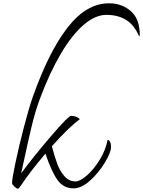

<svg xmlns="http://www.w3.org/2000/svg" viewBox="-20 -1128 866 1162"><path d="M826 -917Q826 -912 822 -908Q792 -978 742.5 -1008Q693 -1038 624 -1038Q556 -1038 485.5 -977Q415 -916 348 -802.5Q281 -689 223 -534Q194 -457 172 -365.5Q150 -274 117 -120L108 -79Q180 -177 287 -302Q394 -427 410 -427Q443 -427 463 -407Q394 -355 294 -243Q311 -177 327.5 -134Q344 -91 371 -60.5Q398 -30 438 -30Q464 -30 505.5 -66Q547 -102 583 -160Q619 -218 631 -281Q640 -281 646 -269.5Q652 -258 652 -239Q652 -206 615 -144.5Q578 -83 525.5 -35.5Q473 12 425 12Q364 12 327.5 -39.5Q291 -91 255 -198Q165 -93 107 -6Q94 14 89 14Q81 14 67.5 1.5Q54 -11 53 -20Q52 -40 73 -140.5Q94 -241 124.5 -358Q155 -475 180 -546Q276 -816 389.5 -962Q503 -1108 640 -1108Q718 -1108 772 -1060.5Q826 -1013 826 -917Z"/></svg>

Font: Charmonman
Style: Regular
Weight: 400
Designer: Ekaluck Peanpanawate
Foundry: Cadson Demak Co.,Ltd.
Version: Version 1.000; ttfautohint (v1.6)